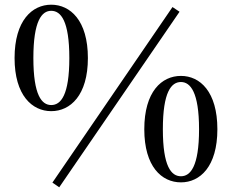

<svg xmlns="http://www.w3.org/2000/svg" viewBox="-20 -766 988 817"><path d="M198 -293C279 -293 354 -360 354 -519C354 -679 279 -746 198 -746C117 -746 42 -679 42 -519C42 -360 117 -293 198 -293ZM198 -319C158 -319 122 -360 122 -519C122 -678 158 -720 198 -720C239 -720 275 -677 275 -519C275 -361 239 -319 198 -319ZM750 10C831 10 905 -57 905 -216C905 -376 831 -443 750 -443C668 -443 594 -376 594 -216C594 -57 668 10 750 10ZM750 -16C709 -16 673 -57 673 -216C673 -375 709 -417 750 -417C790 -417 827 -374 827 -216C827 -57 790 -16 750 -16ZM232 31 744 -716 714 -736 203 11Z"/></svg>

Font: Noto Serif CJK JP SemiBold
Style: Regular
Weight: 600
Designer: Ryoko NISHIZUKA 西塚涼子 (kana & ideographs); Frank Grießhammer (Latin, Greek & Cyrillic); Wenlong ZHANG 张文龙 (bopomofo); San
Foundry: Adobe
Version: Version 2.001;hotconv 1.1.0;makeotfexe 2.6.0